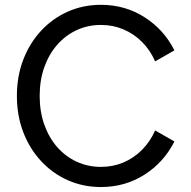

<svg xmlns="http://www.w3.org/2000/svg" viewBox="-20 -752 779 782"><path d="M611.8 -502 690.4 -546.9Q647.5 -631.8 568.4 -682.1Q489.3 -732.4 391.1 -732.4Q318.8 -732.4 256.6 -704.8Q194.3 -677.2 147.7 -627.2Q101.1 -577.1 75 -509.5Q48.8 -441.9 48.8 -361.3Q48.8 -280.8 75 -213.1Q101.1 -145.5 147.7 -95.5Q194.3 -45.4 256.6 -17.8Q318.8 9.8 391.1 9.8Q489.3 9.8 568.4 -40.5Q647.5 -90.8 690.4 -175.8L611.8 -220.7Q591.8 -175.3 558.6 -141.8Q525.4 -108.4 482.9 -90.3Q440.4 -72.3 391.1 -72.3Q337.9 -72.3 292.5 -93.3Q247.1 -114.3 213.1 -152.8Q179.2 -191.4 160.4 -244.4Q141.6 -297.4 141.6 -361.3Q141.6 -425.3 160.4 -478.3Q179.2 -531.2 213.1 -569.8Q247.1 -608.4 292.5 -629.4Q337.9 -650.4 391.1 -650.4Q440.4 -650.4 482.9 -632.3Q525.4 -614.3 558.6 -581.1Q591.8 -547.9 611.8 -502Z"/></svg>

Font: Giphurs
Style: Regular
Weight: 400
Version: Version 2.010